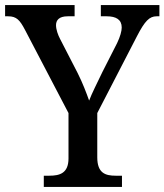

<svg xmlns="http://www.w3.org/2000/svg" viewBox="-23 -734 646 754"><path d="M149 0H456V-44H431C391 -44 359 -54 359 -116V-290L515 -592C546 -652 564 -670 592 -670H603V-714H373V-670H396C433 -670 455 -657 455 -626C455 -612 449 -590 437 -565L379 -451C359 -409 338 -368 327 -339C316 -370 302 -407 282 -447L213 -581C205 -596 197 -618 197 -635C197 -654 208 -670 243 -670H270V-714H-3V-670H9C42 -670 55 -655 75 -617L246 -290V-112C246 -54 212 -44 171 -44H149Z"/></svg>

Font: Noto Serif Lao SemiCondensed Medium
Style: Regular
Weight: 500
Width: 4
Designer: Monotype Design Team
Foundry: Monotype Imaging Inc.
Version: Version 2.003